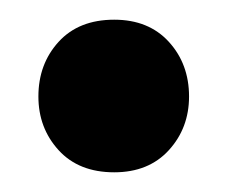

<svg xmlns="http://www.w3.org/2000/svg" viewBox="-20 -160 231 195"><path d="M19 -62Q19 -95 39.5 -117.5Q60 -140 96 -140Q131 -140 151.5 -117.5Q172 -95 172 -62Q172 -30 151.5 -7.5Q131 15 96 15Q60 15 39.5 -7.5Q19 -30 19 -62Z"/></svg>

Font: Baloo Bhai 2 SemiBold
Style: Regular
Weight: 600
Designer: Supriya Tembe, Noopur Datye and Ek Type
Foundry: Ek Type
Version: Version 1.640;PS 1.000;hotconv 16.6.51;makeotf.lib2.5.65220;